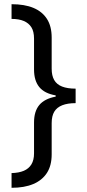

<svg xmlns="http://www.w3.org/2000/svg" viewBox="-20 -735 413 914"><path d="M35 89Q70 88 93.5 78Q117 68 129.5 47.5Q142 27 142 -5V-152Q142 -205 167 -235Q192 -265 245 -275V-281Q192 -290 167 -320.5Q142 -351 142 -404V-551Q142 -585 129.5 -605Q117 -625 93.5 -635Q70 -645 35 -645V-715Q97 -715 139 -697.5Q181 -680 203.5 -645Q226 -610 226 -556V-408Q226 -375 238 -354Q250 -333 275.5 -323Q301 -313 340 -313V-244Q302 -244 276.5 -234Q251 -224 238.5 -203.5Q226 -183 226 -149V0Q226 53 203.5 88Q181 123 138.5 141Q96 159 35 159Z"/></svg>

Font: Noto Sans Hebrew SemiCondensed
Style: Regular
Weight: 400
Width: 4
Designer: Monotype Design Team
Foundry: Monotype Imaging Inc.
Version: Version 2.003